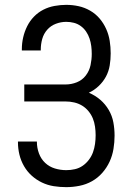

<svg xmlns="http://www.w3.org/2000/svg" viewBox="-20 -763 540 791"><path d="M253 8Q227 8 201.5 4Q176 0 153 -11Q130 -22 111 -39Q92 -56 79 -78.5Q66 -101 60 -126Q54 -151 54 -176V-180H132V-178Q132 -154 140.5 -131Q149 -108 166 -92Q183 -76 206 -69Q229 -62 253 -62Q271 -62 288.5 -66Q306 -70 320.5 -80Q335 -90 346 -104.5Q357 -119 363 -135.5Q369 -152 371.5 -170Q374 -188 374 -206Q374 -223 371.5 -241Q369 -259 362.5 -275Q356 -291 344.5 -305Q333 -319 318 -328Q303 -337 285.5 -341Q268 -345 250 -345H80V-415H250Q274 -415 296.5 -424Q319 -433 333.5 -452Q348 -471 353 -494.5Q358 -518 358 -541Q358 -557 356 -573Q354 -589 349 -604Q344 -619 335 -632.5Q326 -646 313 -655.5Q300 -665 284.5 -669Q269 -673 253 -673Q231 -673 210 -665Q189 -657 174.5 -640.5Q160 -624 154 -602.5Q148 -581 148 -559V-555H70V-561Q70 -585 75.5 -609Q81 -633 92 -655Q103 -677 120 -694.5Q137 -712 158.5 -723Q180 -734 204.5 -738.5Q229 -743 253 -743Q279 -743 304 -737.5Q329 -732 351.5 -719Q374 -706 390.5 -686.5Q407 -667 417.5 -643.5Q428 -620 432 -594.5Q436 -569 436 -543Q436 -518 432 -493.5Q428 -469 416.5 -447.5Q405 -426 386.5 -408.5Q368 -391 346 -381Q372 -370 393 -352Q414 -334 428 -310Q442 -286 447 -259Q452 -232 452 -204Q452 -177 447.5 -149.5Q443 -122 431.5 -97Q420 -72 401.5 -51Q383 -30 359 -16.5Q335 -3 307.5 2.5Q280 8 253 8Z"/></svg>

Font: Iosevka Custom
Style: Regular
Weight: 400
Monospace: yes
Designer: Belleve Invis
Foundry: Belleve Invis
Version: Version 32.5.0; ttfautohint (v1.8.4)